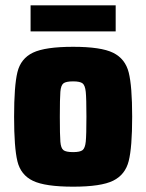

<svg xmlns="http://www.w3.org/2000/svg" viewBox="-20 -694 550 722"><path d="M33 -255Q33 -371 45.5 -422.5Q58 -474 104 -496Q150 -518 255 -518Q360 -518 405.5 -495.5Q451 -473 464 -421.5Q477 -370 477 -255Q477 -140 464 -88.5Q451 -37 405.5 -14.5Q360 8 255 8Q150 8 104 -14Q58 -36 45.5 -87.5Q33 -139 33 -255ZM305 -255Q305 -324 302.5 -348.5Q300 -373 290.5 -380.5Q281 -388 255 -388Q228 -388 218.5 -380.5Q209 -373 207 -349Q205 -325 205 -255Q205 -185 207 -161Q209 -137 218.5 -129.5Q228 -122 255 -122Q281 -122 290.5 -129.5Q300 -137 302.5 -161.5Q305 -186 305 -255ZM95 -576V-674H415V-576Z"/></svg>

Font: Saira Semi Condensed ExtraBold
Style: Regular
Weight: 800
Width: 4
Designer: Hector Gatti with collaboration of the Omnibus-Type team
Foundry: Omnibus-Type
Version: Version 1.001; ttfautohint (v1.8)